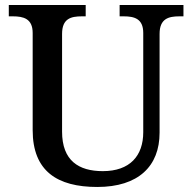

<svg xmlns="http://www.w3.org/2000/svg" viewBox="-20 -734 765 764"><path d="M367 10C531 10 615 -73 615 -206V-599C615 -660 651 -669 694 -669H710V-714H456V-669H472C514 -669 550 -660 550 -603V-208C550 -114 497 -53 389 -53C293 -53 227 -95 227 -210V-599C227 -660 262 -669 306 -669H321V-714H15V-669H31C73 -669 110 -660 110 -603V-216C110 -53 208 10 367 10Z"/></svg>

Font: Noto Serif Ethiopic Medium
Style: Regular
Weight: 500
Designer: Monotype Design Team
Foundry: Monotype Imaging Inc.
Version: Version 2.102